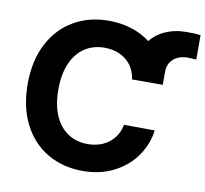

<svg xmlns="http://www.w3.org/2000/svg" viewBox="-81 -816 979 915"><g transform="rotate(10 408.5 -359.0)"><path d="M539.6 -460.6V-539.5Q539.6 -599.2 567.8 -641.7Q596 -684.1 643.7 -706.2Q691.4 -728.3 748.1 -728.3Q771.7 -728.3 786.3 -727.8Q800.9 -727.3 817.5 -724.4V-607.2Q814.8 -607.2 812.9 -607.4Q810.9 -607.6 807.3 -607.6Q799.1 -608 791.2 -608.5Q783.3 -609 775.8 -609Q751.8 -609 730.5 -600.5Q709.3 -592 695.2 -572.6Q681.1 -553.2 681.1 -521.4V-460.6ZM378.2 -586.7Q323.2 -586.7 281.9 -559.2Q240.6 -531.7 217.8 -479.3Q194.9 -426.9 194.9 -353.5Q194.9 -278.5 217.8 -226.3Q240.6 -174.2 281.9 -147.3Q323.2 -120.4 377.1 -120.4Q417.3 -120.4 449.8 -134.9Q482.2 -149.4 503.8 -176.5Q525.4 -203.5 532.4 -241L681.1 -239.9Q672.8 -173.5 633.6 -116.3Q594.4 -59.2 527.9 -24.7Q461.5 9.8 374.9 9.8Q280.2 9.8 205.5 -33.6Q130.9 -76.9 88.6 -159.1Q46.4 -241.4 46.4 -353.5Q46.4 -466.6 89.2 -548.7Q132 -630.7 206.4 -673.7Q280.8 -716.8 374.9 -716.8Q456.7 -716.8 522.5 -686.5Q588.3 -656.2 629.7 -598.4Q671.1 -540.6 681.1 -460.6H532.4Q527 -499.6 506.2 -528.1Q485.4 -556.5 452.2 -571.6Q419 -586.7 378.2 -586.7Z"/></g></svg>

Font: Pretendard JP Variable
Style: Regular
Weight: 400
Designer: Base glyphs from Inter by Rasmus Andersson; Hangul glyphs from Noto Sans CJK(Source Han Sans) by Jang Soo-young and Kang
Foundry: Kil Hyung-jin
Version: Version 1.307;Glyphs 3.2 (3192)